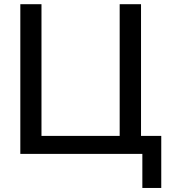

<svg xmlns="http://www.w3.org/2000/svg" viewBox="-20 -739 815 922"><path d="M754.4 163.6V-86.4H657.2V-718.8H554.7V-86.4H179.2V-718.8H77.6V0H663.6V163.6Z"/></svg>

Font: Winston
Style: Regular
Weight: 400
Designer: Vernon Adams, Kim Jin-seong, David Berlow, Cristiano Sobral
Foundry: The Winston Project Authors
Version: Version 3.004